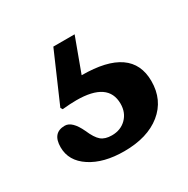

<svg xmlns="http://www.w3.org/2000/svg" viewBox="-79 -83 405 414"><g transform="rotate(-30 123.5 124.0)"><path d="M154 -12 123 72Q247 72 247 158Q247 205 213 232.5Q179 260 121 260Q70 260 38 239Q6 218 6 184Q6 148 37 148Q55 148 70 180Q79 201 88.5 209Q98 217 115 217Q137 217 151 203Q165 189 165 167Q165 113 86 113Q71 113 51 115L48 110L101 -12Z"/></g></svg>

Font: Libre Baskerville
Style: Regular
Weight: 400
Designer: Pablo Impallari, Rodrigo Fuenzalida
Foundry: Pablo Impallari, Rodrigo Fuenzalida
Version: Version 1.000